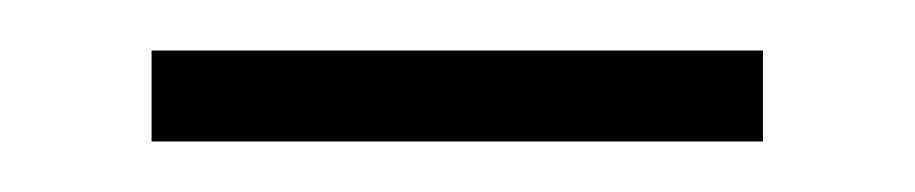

<svg xmlns="http://www.w3.org/2000/svg" viewBox="-20 -309 362 76"><path d="M40 -253H282V-289H40Z"/></svg>

Font: Noto Sans Lao ExtraLight
Style: Regular
Weight: 200
Designer: Monotype Design Team
Foundry: Monotype Imaging Inc.
Version: Version 2.003